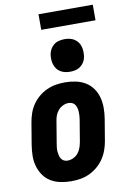

<svg xmlns="http://www.w3.org/2000/svg" viewBox="-100 -978 700 1045"><g transform="rotate(-10 250.0 -455.0)"><path d="M207 8Q177 8 148 2Q119 -4 95 -18.5Q71 -33 55 -56Q39 -79 31 -107Q23 -135 23.5 -164.5Q24 -194 29 -225L49 -345Q53 -369 61.5 -394Q70 -419 85 -441Q100 -463 121 -480.5Q142 -498 166.5 -509Q191 -520 216 -524Q241 -528 266 -528Q296 -528 325 -522Q354 -516 378 -501.5Q402 -487 418.5 -464Q435 -441 442.5 -413Q450 -385 450 -355.5Q450 -326 445 -295L425 -175Q421 -151 412 -126Q403 -101 388 -79Q373 -57 352 -39.5Q331 -22 307 -11Q283 0 257.5 4Q232 8 207 8ZM207 -106Q223 -106 239 -113.5Q255 -121 265.5 -134Q276 -147 281.5 -162.5Q287 -178 290 -194L310 -314Q312 -325 312.5 -336Q313 -347 312.5 -357.5Q312 -368 309.5 -378Q307 -388 301.5 -396.5Q296 -405 286.5 -409.5Q277 -414 266 -414Q250 -414 234.5 -406.5Q219 -399 208 -386Q197 -373 191.5 -357.5Q186 -342 184 -326L164 -206Q162 -195 161 -184Q160 -173 161 -162.5Q162 -152 164.5 -142Q167 -132 172.5 -123.5Q178 -115 187 -110.5Q196 -106 207 -106ZM305 -580Q291 -580 277 -583Q263 -586 251 -593.5Q239 -601 231.5 -611.5Q224 -622 219.5 -635.5Q215 -649 214.5 -663Q214 -677 216 -692Q219 -707 226.5 -720.5Q234 -734 246.5 -743.5Q259 -753 274.5 -756.5Q290 -760 305 -760Q319 -760 333 -757Q347 -754 358.5 -746.5Q370 -739 378 -728.5Q386 -718 390 -704.5Q394 -691 394.5 -677Q395 -663 393 -648Q391 -633 383 -619.5Q375 -606 362.5 -596.5Q350 -587 335 -583.5Q320 -580 305 -580ZM189 -832V-918H489V-832Z"/></g></svg>

Font: Iosevka Term Curly Hv Obl
Style: Regular
Weight: 900
Italic angle: -9°
Designer: Belleve Invis
Foundry: Belleve Invis
Version: Version 32.3.0